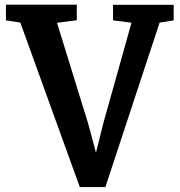

<svg xmlns="http://www.w3.org/2000/svg" viewBox="-20 -778 755 807"><path d="M315.4 8.3H422.9L650.9 -683.1L710 -692.4V-757.8H455.1V-692.4L532.7 -682.6L413.1 -255.9L383.3 -136.2L351.1 -256.8L219.7 -682.1L302.7 -692.9V-758.3H4.9V-692.4L65.4 -683.1Z"/></svg>

Font: Merriweather
Style: Bold
Weight: 700
Designer: Eben Sorkin ( eben@eyebytes.com )
Foundry: Sorkin Type Co.
Version: Version 1.003